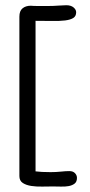

<svg xmlns="http://www.w3.org/2000/svg" viewBox="-20 -626 337 720"><path d="M52.7 34.2V-563.5Q52.7 -585 64.5 -594.7Q76.2 -604.5 95.7 -604.5Q104.5 -603.5 122.1 -603.5Q139.6 -603.5 160.2 -603.5Q180.7 -603.5 199.2 -605Q217.8 -606.4 228.5 -606.4Q246.1 -606.4 255.9 -598.1Q265.6 -589.8 265.6 -580.1Q265.6 -565.4 254.9 -558.6Q244.1 -551.8 224.1 -549.3Q204.1 -546.9 176.3 -547.4Q148.4 -547.9 113.3 -547.9V16.6Q133.8 19.5 169.9 19.5Q189.5 19.5 208 17.6Q226.6 15.6 240.2 15.6Q253.9 15.6 261.2 23.4Q268.6 31.2 268.6 41Q268.6 55.7 259.8 62.5Q251 69.3 237.8 71.8Q224.6 74.2 208.5 73.7Q192.4 73.2 178.7 73.2Q160.2 73.2 138.2 73.7Q116.2 74.2 97.2 71.3Q78.1 68.4 65.4 60.1Q52.7 51.8 52.7 34.2Z"/></svg>

Font: Hi Melody
Style: Regular
Weight: 400
Designer: YoonDesign Inc.
Foundry: YoonDesign Inc.
Version: Version 3.00